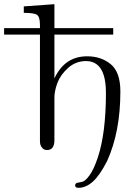

<svg xmlns="http://www.w3.org/2000/svg" viewBox="-116 -714 636 928"><path d="M-96.2 -546.9V-578.1H77.1V-592.8Q77.1 -631.8 63.5 -641.8Q49.8 -651.9 -1 -651.9V-683.1L147 -693.8V-578.1H431.2V-546.9H147V-335Q196.8 -441.9 305.2 -441.9Q373 -441.9 419.4 -403.6Q465.8 -365.2 465.8 -272Q465.8 -77.1 401.9 64Q365.7 134.8 332.3 164.3Q298.8 193.8 263.2 193.8Q247.1 193.8 247.1 182.1Q247.1 172.4 257.1 169.7Q267.1 167 281.5 164.6Q295.9 162.1 316.9 133.1Q337.9 104 356.9 46.9Q396 -71.3 396 -265.1Q396 -368.2 353 -401.9Q331.1 -418.9 300.8 -418.9Q250 -418.9 212.9 -385.5Q175.8 -352.1 161.4 -313Q147 -273.9 147 -242.2V-37.1Q147 10.7 111.8 11.2Q105 11.2 97.9 8.5Q90.8 5.9 84 -4.6Q77.1 -15.1 77.1 -32.2V-546.9Z"/></svg>

Font: CMU Serif Upright Italic
Style: UprightItalic
Weight: 500
Version: Version 0.7.0